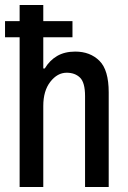

<svg xmlns="http://www.w3.org/2000/svg" viewBox="-20 -743 510 763"><path d="M0 -595V-659H268V-595ZM58 0V-723H152V-471H158Q177 -503 207 -520.5Q237 -538 279 -538Q338 -538 375 -501.5Q412 -465 412 -376V0H318V-361Q318 -415 298 -434.5Q278 -454 245 -454Q208 -454 180 -418Q152 -382 152 -322V0Z"/></svg>

Font: Archivo Narrow Medium
Style: Regular
Weight: 500
Designer: Hector Gatti
Foundry: Omnibus-Type
Version: Version 3.002